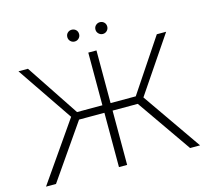

<svg xmlns="http://www.w3.org/2000/svg" viewBox="-118 -995 1233 1134"><g transform="rotate(-15 498.0 -428.0)"><path d="M277 -360 46 -700H104L318 -378H473V-700H523V-378H677L892 -700H949L719 -360L969 0H908L677 -332H523V0H473V-332H318L88 0H27ZM585 -784Q571 -784 560 -794.5Q549 -805 549 -820Q549 -836 560 -846Q571 -856 585 -856Q600 -856 610.5 -846Q621 -836 621 -820Q621 -805 610.5 -794.5Q600 -784 585 -784ZM413 -784Q398 -784 387.5 -794.5Q377 -805 377 -820Q377 -836 387.5 -846Q398 -856 413 -856Q428 -856 438.5 -846Q449 -836 449 -820Q449 -805 438.5 -794.5Q428 -784 413 -784Z"/></g></svg>

Font: Montserrat Z Light
Style: Regular
Weight: 300
Designer: Julieta Ulanovsky
Foundry: Julieta Ulanovsky
Version: Version 8.000